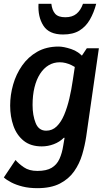

<svg xmlns="http://www.w3.org/2000/svg" viewBox="-32 -752 543 1002"><path d="M421 -500H484L418 -40Q411 7 397 54.5Q383 102 355 142Q327 182 280.5 206Q234 230 163 230Q120 230 86 221.5Q52 213 27 200Q2 187 -12 174L49 83Q65 102 92.5 121Q120 140 163 140Q211 140 238 123.5Q265 107 278.5 77Q292 47 298 8L305 -33H301Q279 -11 248.5 0.5Q218 12 186 12Q128 12 91.5 -17.5Q55 -47 38 -95.5Q21 -144 21 -201Q21 -256 36.5 -310.5Q52 -365 83.5 -410Q115 -455 162.5 -482Q210 -509 274 -509Q300 -509 339.5 -496Q379 -483 406 -450V-365Q372 -397 341 -412Q310 -427 280 -427Q248 -427 222 -411.5Q196 -396 177 -366.5Q158 -337 148 -296Q138 -255 138 -204Q138 -150 154 -110Q170 -70 209 -70Q241 -70 264 -92.5Q287 -115 303 -153Q319 -191 330 -238Q341 -285 348 -334L359 -407ZM470 -732Q458 -686 437 -649.5Q416 -613 382.5 -592.5Q349 -572 297 -572Q224 -572 194.5 -618Q165 -664 169 -732H236Q240 -698 256 -680Q272 -662 309 -662Q345 -662 367 -680Q389 -698 401 -732Z"/></svg>

Font: Rosario
Style: Italic
Weight: 400
Italic angle: -8.05°
Designer: Hector Gatti
Foundry: Omnibus Type
Version: Version 1.201